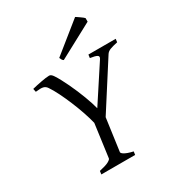

<svg xmlns="http://www.w3.org/2000/svg" viewBox="-196 -952 981 1071"><g transform="rotate(-30 294.0 -417.0)"><path d="M357.9 0H140.1L143.1 -21Q185.5 -30.3 202.9 -39.8Q220.2 -49.3 221.2 -56.2L250 -269Q241.2 -304.7 227.1 -345.9Q212.9 -387.2 196 -427.5Q179.2 -467.8 161.4 -503.7Q143.6 -539.6 127 -564Q122.1 -571.3 116.5 -575.7Q110.8 -580.1 102.8 -582.3Q94.7 -584.5 83 -584.2Q71.3 -584 54.2 -582L49.8 -603Q63 -606.4 78.9 -609.9Q94.7 -613.3 110.4 -616.2Q126 -619.1 139.9 -621.1Q153.8 -623 163.1 -623Q175.8 -623 188 -604Q198.7 -587.9 210.4 -565.9Q222.2 -543.9 234.1 -518.8Q246.1 -493.7 257.1 -467.5Q268.1 -441.4 277.6 -416.3Q287.1 -391.1 294.2 -369.1Q301.3 -347.2 305.2 -331.1L456.1 -562Q464.4 -575.7 453.4 -582.5Q442.4 -589.4 409.2 -594.2L412.1 -615.2H587.9L585 -594.2Q554.2 -587.9 536.9 -581.3Q519.5 -574.7 511.2 -562L320.8 -264.6L292 -56.2Q291.5 -53.2 294.7 -49.1Q297.9 -44.9 305.9 -40Q314 -35.2 327.4 -30.3Q340.8 -25.4 360.8 -21ZM500 -776.4 277.8 -657.2Q271 -661.6 268.6 -666Q266.1 -670.4 261.7 -680.2L452.6 -834L463.9 -826.7Q470.2 -822.3 477.3 -817.4Q484.4 -812.5 490.7 -807.6Q497.1 -802.7 500 -799.3Z"/></g></svg>

Font: Gentium Plus Phon
Style: Italic
Weight: 400
Italic angle: -8°
Designer: J. Victor Gaultney, Annie Olsen, Iska Routamaa, Becca Hirsbrunner
Foundry: SIL International
Version: Version 5.000